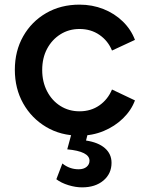

<svg xmlns="http://www.w3.org/2000/svg" viewBox="-20 -573 646 828"><path d="M323 12Q379 12 427 -8Q475 -28 510.5 -62.5Q546 -97 562 -140L463 -187Q445 -144 408.5 -118.5Q372 -93 323 -93Q277 -93 240.5 -116Q204 -139 183 -179.5Q162 -220 162 -271Q162 -323 183 -362.5Q204 -402 240.5 -425Q277 -448 323 -448Q372 -448 409 -422.5Q446 -397 463 -355L562 -401Q545 -446 509.5 -480.5Q474 -515 426 -534Q378 -553 323 -553Q242 -553 179 -516.5Q116 -480 80 -416.5Q44 -353 44 -272Q44 -191 80 -127Q116 -63 179 -25.5Q242 12 323 12ZM334 235Q391 235 426 205.5Q461 176 461 129Q461 91 432.5 66Q404 41 351 33L362 -10H292L270 71Q366 80 366 120Q366 136 353.5 146.5Q341 157 319 157Q280 157 249 132L223 200Q244 216 275 225.5Q306 235 334 235Z"/></svg>

Font: Custom Plus Jakarta Sans SemiBold
Style: Regular
Weight: 600
Designer: Gumpita Rahayu & FullSphere
Foundry: Tokotype & FullSphere
Version: Version 1.001;hotconv 1.0.117;makeotfexe 2.5.65602